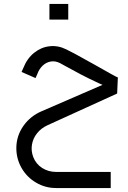

<svg xmlns="http://www.w3.org/2000/svg" viewBox="-20 -713 658 984"><path d="M194.7 -143.5Q135.2 -118.4 99.5 -67.1Q63.7 -15.9 63.7 46.5Q63.9 102.2 91.1 148.9Q118.2 195.6 165.1 223.1Q211.9 250.7 267.4 250.7H547.4V168.1H267.4Q227.7 168.1 195.9 147.7Q164.1 127.3 150.4 91.8Q138.4 60.1 143.8 28Q149.2 -4.2 170 -30.1Q190.8 -56.1 223 -70.9L580.4 -233.7L584 -316.2Q580.6 -316.2 545.5 -336Q510.4 -355.8 465.7 -381Q421 -406.2 364.4 -437Q335.6 -452.3 318.9 -460.3Q277 -481 233.6 -475.9Q190.1 -470.9 154.3 -441.9Q118.5 -412.9 99.5 -364.5L90.4 -344.3L162.2 -312.8L171.2 -333.4Q180.6 -359.5 198.8 -376.7Q217 -393.9 240.5 -397.8Q263.9 -401.8 288.2 -389.2Q297.8 -383.8 316 -373.9Q402.4 -325.6 466.2 -296.1Q490.5 -284.1 505.5 -278.2ZM329.8 -612.6Q329.8 -636.9 329.8 -653Q329.8 -669.1 329.8 -693Q307.2 -693 293.2 -693Q279.2 -693 264 -693Q252.1 -693 233.3 -693Q233.3 -669.1 233.3 -653Q233.3 -636.9 233.3 -612.6Q233.3 -612.6 251.2 -612.6Q269.1 -612.6 298.5 -612.6Q298.5 -612.6 329.8 -612.6Z"/></svg>

Font: Arad-FD-VF Thin
Style: Regular
Weight: 100
Designer: Mohammad Darvishi
Version: Version 1.010;September 21, 2024;FontCreator 15.0.0.2992 64-